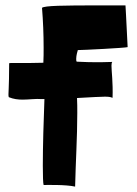

<svg xmlns="http://www.w3.org/2000/svg" viewBox="-20 -687 507 713"><path d="M259 5C261 -85 267 -177 267 -268C267 -286 267 -305 266 -323C323 -326 352 -328 369 -328C383 -328 390 -327 397 -324H398C400 -381 394 -422 394 -443C394 -450 395 -455 397 -457C371 -456 350 -456 334 -456C292 -456 280 -458 265 -458C263 -460 263 -464 263 -469C263 -481 268 -498 269 -501C288 -501 445 -509 454 -512C449 -624 446 -661 446 -667C412 -667 380 -667 352 -667C212 -667 146 -666 136 -658C140 -609 142 -559 142 -510C142 -491 142 -473 141 -454C105 -453 79 -453 61 -453C42 -453 31 -453 24 -453C18 -453 15 -453 14 -452C14 -357 10 -336 12 -329C12 -328 12 -327 13 -326C30 -319 47 -317 64 -317C88 -317 112 -321 136 -319H145C142 -245 139 -141 139 -72C139 -33 140 -5 142 0C151 0 224 -2 259 6Z"/></svg>

Font: HEYCLAY
Style: Regular
Weight: 400
Designer: Marcelo Magalhaes
Foundry: Marcelo Magalhães
Version: Version 1.300;hotconv 1.0.109;makeotfexe 2.5.65596